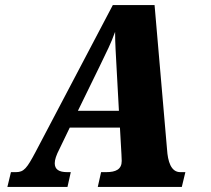

<svg xmlns="http://www.w3.org/2000/svg" viewBox="-20 -734 827 754"><path d="M9 0H245L258 -58H244C211 -58 195 -69 195 -93C195 -107 201 -125 214 -150L254 -233H451L457 -127C457 -119 458 -111 458 -102C458 -69 435 -58 397 -58H377L364 0H694L708 -58H688C651 -58 639 -101 636 -147L587 -714H423L119 -136C86 -74 74 -58 43 -58H23ZM371 -473C401 -536 415 -561 432 -609C432 -561 435 -523 438 -464L447 -299H286Z"/></svg>

Font: Noto Serif Condensed Black
Style: Italic
Weight: 900
Width: 3
Italic angle: -12°
Designer: Monotype Design Team
Foundry: Monotype Imaging Inc.
Version: Version 2.013